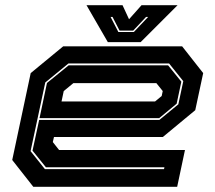

<svg xmlns="http://www.w3.org/2000/svg" viewBox="-20 -718 828 738"><path d="M680 -540 761 -437 730.5 -294.5 606 -191.5H187.5L183 -172L207 -141.5H691L661 0H108L27 -103L98 -437L223 -540ZM630 -474H243L154 -401L97.5 -137L152.5 -68H610.5L612 -75H156.5L105 -139L130.5 -257H592.5L665.5 -317L684.5 -406ZM626 -467 677 -404 659 -319.5 592 -264H132L160.5 -399L244 -467ZM581 -398.5H262L225 -368L216.5 -328H576L601.5 -349L605.5 -368ZM394.5 -556 312.5 -698H451L476 -644L524 -698H662.5L520.5 -556ZM435 -595H494.5L549.5 -653H541.5L492 -600.5H439.5L412.5 -653H405Z"/></svg>

Font: Tourney Expanded ExtraBold
Style: Italic
Weight: 800
Width: 7
Italic angle: -12°
Designer: Tyler Finck
Foundry: Etcetera Type Co
Version: Version 1.010; ttfautohint (v1.8.3)